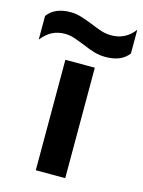

<svg xmlns="http://www.w3.org/2000/svg" viewBox="-176 -743 601 806"><g transform="rotate(15 124.5 -340.0)"><path d="M-70 -636Q-38 -679 30 -679Q52 -679 73 -673Q94 -667 127 -654Q155 -642 176 -635.5Q197 -629 219 -629Q281 -629 319 -680V-577Q288 -535 219 -535Q194 -535 171 -541.5Q148 -548 118 -561Q88 -573 69.5 -579Q51 -585 30 -585Q1 -585 -23.5 -573Q-48 -561 -70 -533ZM60 -480H188V0H60Z"/></g></svg>

Font: Prompt Medium
Style: Regular
Weight: 500
Designer: Katatrad Team
Foundry: CadsonDemak
Version: Version 1.001